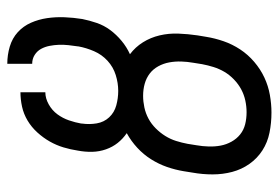

<svg xmlns="http://www.w3.org/2000/svg" viewBox="-142 -634 783 540"><g transform="rotate(-90 250.0 -363.5)"><path d="M204 8Q175 8 147.5 2.5Q120 -3 97.5 -17.5Q75 -32 59.5 -54Q44 -76 37 -102.5Q30 -129 30 -157.5Q30 -186 35 -214L39 -239Q43 -263 51 -286Q59 -309 72.5 -330.5Q86 -352 105 -369.5Q124 -387 146 -399Q130 -410 118.5 -424.5Q107 -439 100.5 -457.5Q94 -476 93.5 -496Q93 -516 97 -537Q100 -557 106 -577Q112 -597 122.5 -615.5Q133 -634 148 -650.5Q163 -667 181.5 -678Q200 -689 220.5 -693.5Q241 -698 261 -698V-628Q244 -628 227 -618.5Q210 -609 199 -594Q188 -579 182 -561.5Q176 -544 173 -527Q173 -527 173 -526.5Q173 -526 173 -525Q170 -504 173.5 -483.5Q177 -463 190.5 -448.5Q204 -434 224 -428.5Q244 -423 265 -423Q287 -423 309.5 -430Q332 -437 349.5 -453Q367 -469 376.5 -491Q386 -513 390 -535Q390 -535 390 -535.5Q390 -536 390 -536Q392 -549 393.5 -563Q395 -577 394.5 -590Q394 -603 391.5 -616Q389 -629 383 -640Q377 -651 366 -658Q355 -665 341 -665V-735Q366 -735 389.5 -728Q413 -721 430 -705.5Q447 -690 456.5 -668.5Q466 -647 469.5 -623Q473 -599 472 -574Q471 -549 467 -524Q463 -504 456 -483.5Q449 -463 436 -445.5Q423 -428 405.5 -413.5Q388 -399 368 -390Q388 -375 401.5 -353.5Q415 -332 421 -306.5Q427 -281 426 -254Q425 -227 421 -200L417 -176Q413 -151 404.5 -126.5Q396 -102 381.5 -80Q367 -58 346.5 -40.5Q326 -23 302.5 -12Q279 -1 253.5 3.5Q228 8 204 8ZM205 -62Q221 -62 237.5 -65.5Q254 -69 269 -77Q284 -85 297 -97.5Q310 -110 318.5 -124.5Q327 -139 332 -155Q337 -171 340 -187L344 -212Q347 -229 347.5 -246Q348 -263 345 -279.5Q342 -296 334 -310.5Q326 -325 313.5 -334.5Q301 -344 285 -348.5Q269 -353 251 -353Q235 -353 218.5 -349.5Q202 -346 187 -338Q172 -330 159.5 -317.5Q147 -305 138 -290.5Q129 -276 124 -260Q119 -244 116 -228L112 -203Q109 -186 108.5 -168.5Q108 -151 111 -135Q114 -119 122 -104.5Q130 -90 142.5 -80Q155 -70 171 -66Q187 -62 205 -62Z"/></g></svg>

Font: Iosevka SS04 Oblique
Style: Regular
Weight: 400
Italic angle: -9°
Monospace: yes
Designer: Belleve Invis
Foundry: Belleve Invis
Version: Version 19.0.0; ttfautohint (v1.8.4)